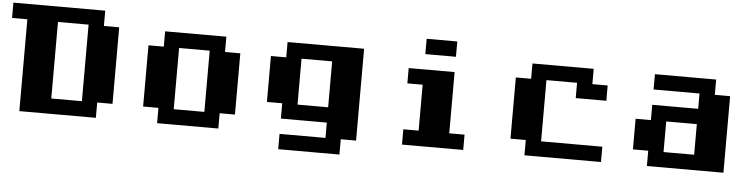

<svg xmlns="http://www.w3.org/2000/svg" viewBox="-54 -1156 6108 1562"><g transform="rotate(5 3000.0 -375.0)"><path d="M0 -875H750V-750H875V-125H750V0H125V-750H0ZM375 -750V-125H625V-750Z M1250 -750H1750V-625H1875V-125H1750V0H1250V-125H1125V-625H1250ZM1375 -625V-125H1625V-625Z M2250 -750H2875V0H2750V125H2250V0H2625V-125H2250V-250H2125V-625H2250ZM2375 -625V-250H2625V-625Z M3375 -875H3625V-750H3375ZM3250 -625H3625V-125H3750V0H3250V-125H3375V-500H3250Z M4250 -750H4750V-625H4875V-500H4625V-625H4375V-125H4875V0H4250V-125H4125V-625H4250Z M5250 -750H5750V-625H5875V0H5250V-125H5125V-375H5250V-500H5625V-625H5250ZM5375 -375V-125H5625V-375Z"/></g></svg>

Font: Dogica
Style: Bold
Weight: 700
Monospace: yes
Designer: Roberto Mocci
Version: Version 001.000